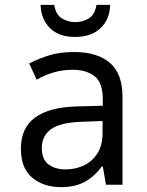

<svg xmlns="http://www.w3.org/2000/svg" viewBox="-20 -760 603 790"><path d="M232 10Q159 10 112.5 -29Q66 -68 66 -148Q66 -234 124.5 -276.5Q183 -319 295 -322L403 -325V-351Q403 -421 368.5 -447Q334 -473 279 -473Q238 -473 200.5 -462Q163 -451 131 -432L100 -499Q139 -519 183 -532.5Q227 -546 284 -546Q380 -546 432 -501.5Q484 -457 484 -362V0H416L403 -75H399Q368 -33 328 -11.5Q288 10 232 10ZM250 -63Q290 -63 324.5 -79Q359 -95 380.5 -128.5Q402 -162 402 -214V-262L315 -259Q228 -256 190 -228.5Q152 -201 152 -151Q152 -104 179.5 -83.5Q207 -63 250 -63ZM288 -608Q223 -608 186 -644Q149 -680 147 -740H203Q210 -699 235 -684Q260 -669 290 -669Q320 -669 345 -684Q370 -699 377 -740H433Q432 -681 394 -644.5Q356 -608 288 -608Z"/></svg>

Font: Noto Sans Mono SemiCondensed
Style: Regular
Weight: 400
Width: 4
Designer: Monotype Design Team
Foundry: Monotype Imaging Inc.
Version: Version 2.014